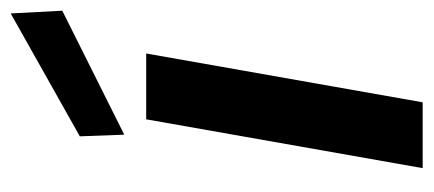

<svg xmlns="http://www.w3.org/2000/svg" viewBox="-240 -550 791 350"><g transform="rotate(-90 155.0 -375.5)"><path d="M23 0 112 -504H232L143 0ZM84 -544 81 -625 305 -751 310 -657Z"/></g></svg>

Font: DM Sans SemiBold
Style: Italic
Weight: 600
Italic angle: -10°
Designer: Colophon Foundry, Jonny Pinhorn
Foundry: Colophon Foundry
Version: Version 4.004;gftools[0.9.30]